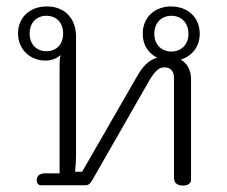

<svg xmlns="http://www.w3.org/2000/svg" viewBox="-20 -575 705 596"><path d="M548 1C564 1 573 -6 573 -17V-329C573 -359 560 -379 541 -390C576 -401 600 -430 600 -470C600 -522 562 -555 511 -555C461 -555 423 -522 423 -470C423 -435 441 -409 468 -396C440 -388 422 -368 402 -332L235 -42H213C215 -61 216 -74 216 -93V-462C216 -515 184 -555 125 -555C74 -555 36 -522 36 -471C36 -422 73 -387 121 -387C142 -387 156 -394 168 -404C165 -392 165 -381 165 -369V-37H121C104 -37 94 -30 94 -15C94 -5 100 0 107 0H245C255 0 260 -5 266 -15L444 -326C459 -351 472 -366 490 -366C509 -366 520 -354 520 -334V-24C520 -8 529 1 548 1ZM124 -416C95 -416 72 -436 72 -471C72 -506 95 -526 124 -526C154 -526 176 -506 176 -471C176 -436 154 -416 124 -416ZM512 -415C483 -415 459 -435 459 -470C459 -506 483 -526 512 -526C541 -526 565 -506 565 -470C565 -435 541 -415 512 -415Z"/></svg>

Font: Maitree Light
Style: Regular
Weight: 300
Designer: CadsonDemak Team
Foundry: CadsonDemak
Version: Version 1.000;PS 001.000;hotconv 1.0.88;makeotf.lib2.5.64775